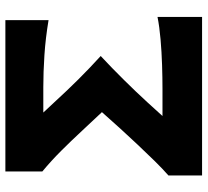

<svg xmlns="http://www.w3.org/2000/svg" viewBox="-48 -704 753 696"><g transform="rotate(-90 328.0 -356.5)"><path d="M39.5 0V-122Q62.5 -142 92 -172Q121.5 -202 152 -234.5Q182.5 -267 208.5 -295.5L269 -363L202 -434.5Q164.5 -475 128.5 -511Q92.5 -547 54 -579V-713H602.5V-556.5Q536.5 -567.5 475.2 -571.5Q414 -575.5 359.5 -575.5H267.5L310 -530Q347 -489.5 388.2 -448Q429.5 -406.5 472.5 -367.5Q428 -326 384.8 -282.2Q341.5 -238.5 304.5 -198L255 -143.5H354Q393 -143.5 440 -145Q487 -146.5 533 -150.5Q579 -154.5 614 -161.5V0Z"/></g></svg>

Font: Commissioner Flair
Style: Bold
Weight: 700
Designer: Kostas Bartsokas
Foundry: Kostas Bartsokas
Version: Version 1.000; ttfautohint (v1.8.3)